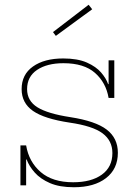

<svg xmlns="http://www.w3.org/2000/svg" viewBox="-20 -780 572 808"><path d="M291 8Q230.5 8 190.2 -9.5Q150 -27 126.2 -53.8Q102.5 -80.5 92 -109H84L90 -168Q101.5 -99 151.2 -56Q201 -13 288 -13Q364 -13 408.5 -45Q453 -77 453 -136Q453 -188 411.5 -219Q370 -250 273 -264Q166.5 -280 118.8 -313.2Q71 -346.5 71 -405Q71 -466.5 118.8 -500.2Q166.5 -534 246 -534Q306.5 -534 345.5 -516.8Q384.5 -499.5 405.8 -474.5Q427 -449.5 435 -426H443L437 -368Q426 -432.5 379.8 -473.2Q333.5 -514 247 -514Q178 -514 136 -485.8Q94 -457.5 94 -405Q94 -355.5 137.5 -328.5Q181 -301.5 276 -287Q382.5 -270.5 429.2 -234.5Q476 -198.5 476 -137Q476 -69 426.2 -30.5Q376.5 8 291 8ZM66 0V-168H90V0ZM437 -368V-526H461V-368ZM353 -760 368 -741 215 -629 203 -645Z"/></svg>

Font: Hepta Slab ExtraLight ExtraLight
Style: Regular
Weight: 250
Version: Version 1.102